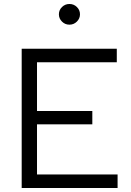

<svg xmlns="http://www.w3.org/2000/svg" viewBox="-20 -945 659 965"><path d="M89 0V-700H567V-632H166V-387H444V-320H166V-68H571V0ZM328.9 -821Q307 -821 291.5 -836.5Q276 -852 276 -873Q276 -894.5 291.6 -909.7Q307.2 -925 329.1 -925Q351 -925 366.5 -909.7Q382 -894.5 382 -873Q382 -852 366.4 -836.5Q350.8 -821 328.9 -821Z"/></svg>

Font: Red Hat Text VF
Style: Regular
Weight: 300
Designer: Pentagram, MCKL
Foundry: Pentagram, MCKL
Version: Version 1.023